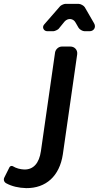

<svg xmlns="http://www.w3.org/2000/svg" viewBox="-128 -772 510 990"><path d="M357 -652 309 -735C304 -743 288 -752 278 -752H208C202 -752 186 -745 182 -740L100 -646C87 -632 97 -611 116 -611H147C154 -611 169 -618 174 -623L205 -661C222 -680 250 -678 262 -655L277 -629C282 -620 298 -611 308 -611H334C356 -611 369 -632 357 -652ZM235 -532H191C174 -532 159 -518 156 -502L83 7C74 70 44 103 -3 102C-24 101 -44 96 -62 85C-67 82 -76 84 -79 90L-106 144C-111 155 -107 167 -96 173C-67 189 -31 197 7 198C109 199 179 136 196 24L270 -492C273 -514 257 -532 235 -532Z"/></svg>

Font: Trueno
Style: RoundIt
Weight: 400
Designer: Julieta Ulanovsky, Jasper
Foundry: Julieta Ulanovsky, Cannot Into Space Fonts
Version: Version 3.001